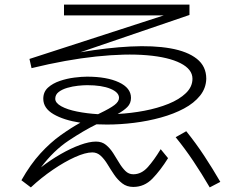

<svg xmlns="http://www.w3.org/2000/svg" viewBox="-20 -770 1040 834"><path d="M114 44 73 13Q112 -56 155.5 -103.5Q199 -151 244 -183Q289 -215 329 -237Q257 -248 212.5 -274Q168 -300 168 -341Q168 -371 188.5 -389.5Q209 -408 240 -418.5Q271 -429 303 -433Q335 -437 358 -437Q444 -437 496.5 -412.5Q549 -388 549 -345Q549 -321 533 -305Q517 -289 491 -275Q550 -278 607.5 -289Q665 -300 712 -319Q759 -338 787.5 -365.5Q816 -393 816 -428Q816 -469 764 -495.5Q712 -522 618.5 -530Q525 -538 397 -524.5Q269 -511 117 -474L108 -514L691 -703H258V-750H803V-705L329 -543Q447 -563 546.5 -568Q646 -573 720 -560Q794 -547 835 -514.5Q876 -482 876 -428Q875 -387 849 -354.5Q823 -322 779 -298.5Q735 -275 679 -259.5Q623 -244 562.5 -236.5Q502 -229 445 -229Q421 -229 399 -230Q344 -203 278.5 -159.5Q213 -116 158 -43Q199 -75 243.5 -100.5Q288 -126 328 -140.5Q368 -155 397 -155Q423 -155 440.5 -140.5Q458 -126 471.5 -105Q485 -84 497.5 -63Q510 -42 524.5 -27.5Q539 -13 559 -13Q594 -13 621.5 -43.5Q649 -74 678 -122L710 -83Q677 -30 642 6Q607 42 559 42Q531 42 511 26.5Q491 11 476 -11Q461 -33 447.5 -55.5Q434 -78 418 -93Q402 -108 381 -108Q351 -108 305.5 -87.5Q260 -67 209.5 -32.5Q159 2 114 44ZM220 -341Q220 -323 246 -308.5Q272 -294 314.5 -285.5Q357 -277 406 -274Q411 -277 414 -278Q458 -299 477.5 -314Q497 -329 497 -345Q497 -369 459.5 -384.5Q422 -400 359 -400Q342 -400 318.5 -397.5Q295 -395 272.5 -388.5Q250 -382 235 -370.5Q220 -359 220 -341ZM891 44Q856 -16 819.5 -70.5Q783 -125 743 -174L789 -200Q831 -148 867.5 -92.5Q904 -37 937 20Z"/></svg>

Font: Murecho Light
Style: Regular
Weight: 300
Designer: Neil Summerour
Foundry: Positype
Version: Version 1.010; ttfautohint (v1.8.3)